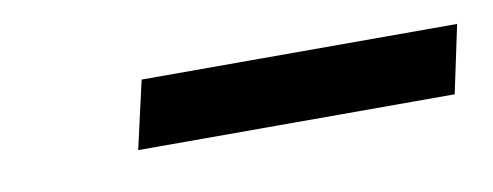

<svg xmlns="http://www.w3.org/2000/svg" viewBox="-26 -660 472 184"><g transform="rotate(-10 210.5 -568.0)"><path d="M407 -535H99L114 -601H421Z"/></g></svg>

Font: GFS Didot
Style: Bold Italic
Weight: 700
Italic angle: -12°
Designer: Designed by Takis Katsoulidis and George D. Matthiopoulos.
Foundry: Designed by Takis Katsoulidis and George D. Matthiopoulos.
Version: Version 1.0